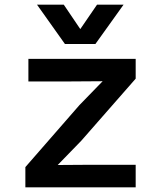

<svg xmlns="http://www.w3.org/2000/svg" viewBox="-20 -805 690 825"><path d="M89 0V-87L321 -353L421 -456L274 -455H102V-552H563V-467L329 -200L228 -96L375 -97H563V0ZM139 -785H254L325 -680L397 -785H511L390 -616H259Z"/></svg>

Font: Azeret Mono Thin Medium
Style: Regular
Weight: 500
Version: Version 1.002